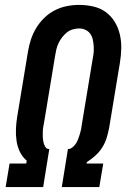

<svg xmlns="http://www.w3.org/2000/svg" viewBox="-20 -763 540 783"><path d="M3 0 19 -96H87L89 -108Q71 -123 61 -144Q51 -165 47.5 -188.5Q44 -212 45 -237Q46 -262 50 -286L94 -552Q98 -577 106 -601.5Q114 -626 127.5 -648.5Q141 -671 160.5 -690Q180 -709 203.5 -721Q227 -733 252.5 -738Q278 -743 303 -743Q332 -743 360.5 -736.5Q389 -730 411 -714Q433 -698 447.5 -674.5Q462 -651 468.5 -623.5Q475 -596 474.5 -566.5Q474 -537 469 -507L425 -241Q421 -221 415 -201Q409 -181 397.5 -162.5Q386 -144 369 -128.5Q352 -113 334 -102L333 -96H401L385 0H232L257 -155Q267 -155 276 -162.5Q285 -170 290.5 -179Q296 -188 299.5 -198Q303 -208 306 -217.5Q309 -227 311 -237Q313 -247 314 -257L358 -523Q361 -537 362 -550.5Q363 -564 362 -577Q361 -590 358 -603Q355 -616 347.5 -626Q340 -636 328 -641.5Q316 -647 303 -647Q290 -647 276.5 -643Q263 -639 252.5 -630.5Q242 -622 233.5 -611Q225 -600 219 -587.5Q213 -575 210 -562.5Q207 -550 205 -537L161 -271Q159 -260 157 -249Q155 -238 154.5 -227Q154 -216 154.5 -205Q155 -194 157 -184Q159 -174 164.5 -164.5Q170 -155 181 -155L156 0Z"/></svg>

Font: Iosevka Term Curly
Style: Bold Italic
Weight: 700
Italic angle: -9°
Designer: Belleve Invis
Foundry: Belleve Invis
Version: Version 32.3.0